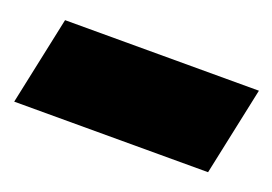

<svg xmlns="http://www.w3.org/2000/svg" viewBox="-44 -485 532 376"><g transform="rotate(20 222.5 -297.0)"><path d="M2 -205 41 -389H445L406 -205Z"/></g></svg>

Font: Kanit Black
Style: Italic
Weight: 900
Italic angle: -12°
Designer: Katatrad Team
Foundry: CadsonDemak
Version: Version 2.000; ttfautohint (v1.8.3)